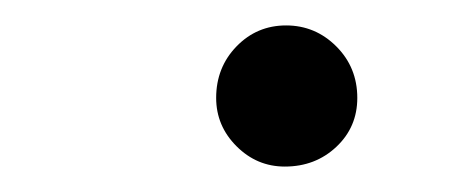

<svg xmlns="http://www.w3.org/2000/svg" viewBox="-20 -461 373 151"><path d="M261 -384Q261 -361 244.5 -345.5Q228 -330 204 -330Q182 -330 166 -346Q150 -362 150 -384Q150 -408 166 -424.5Q182 -441 205 -441Q228 -441 244.5 -424.5Q261 -408 261 -384Z"/></svg>

Font: STIX
Style: Italic
Weight: 400
Italic angle: -16.33°
Designer: MicroPress Inc., with final additions and corrections provided by Coen Hoffman, Elsevier (retired)
Version: Version 1.1.1